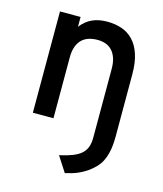

<svg xmlns="http://www.w3.org/2000/svg" viewBox="-114 -608 793 936"><g transform="rotate(15 282.5 -139.5)"><path d="M252 167Q291.5 158.2 318.1 147.7Q344.7 137.2 360.8 122.6Q377 107.9 384 88.1Q391.1 68.4 391.1 41V-305.2Q391.1 -337.4 383.3 -360.1Q375.5 -382.8 361.8 -397.2Q348.1 -411.6 329.6 -418.2Q311 -424.8 289.1 -424.8Q265.6 -424.8 245.6 -418.7Q225.6 -412.6 210.9 -398.9Q196.3 -385.3 187.7 -362.5Q179.2 -339.8 179.2 -307.1V0H75.2V-511.2H179.2V-461.9Q204.1 -493.7 236.3 -508.3Q268.6 -522.9 311 -522.9Q351.1 -522.9 384.8 -511.5Q418.5 -500 443.1 -474.1Q467.8 -448.2 481.4 -406.7Q495.1 -365.2 495.1 -305.2V5.9Q495.1 28.3 493.2 50.5Q491.2 72.8 485.8 93.8Q480.5 114.7 471.2 133.5Q461.9 152.3 446.8 168Q429.2 186.5 410.6 199.2Q392.1 211.9 373.5 220.7Q355 229.5 336.9 234.9Q318.8 240.2 301.8 244.1Z"/></g></svg>

Font: Overpass
Style: Regular
Weight: 400
Designer: Delve Withrington
Foundry: Delve Fonts
Version: Version 1.001